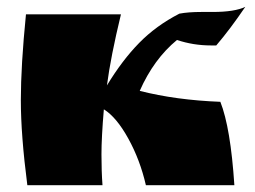

<svg xmlns="http://www.w3.org/2000/svg" viewBox="-20 -542 747 562"><path d="M570 -507H603Q667 -507 698 -522Q654 -457 613 -409H597Q546 -409 498 -425Q430 -369 389 -276Q495 -249 625 -244Q655 -168 666 0H407Q390 -74 355.5 -136.5Q321 -199 284 -222Q277 -140 277 -90Q277 -40 280 0H60Q41 -147 41 -248.5Q41 -350 56 -500H334Q304 -376 293 -292Q338 -366 387.5 -416.5Q437 -467 505 -502Q531 -507 570 -507Z"/></svg>

Font: Ruslan Display
Style: Regular
Weight: 400
Version: Version 1.001